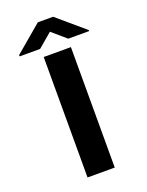

<svg xmlns="http://www.w3.org/2000/svg" viewBox="-165 -984 815 1065"><g transform="rotate(-20 242.0 -451.5)"><path d="M321.9 0V-711H161.3V0ZM447.3 -766 286.7 -903H196.5L37 -768V-760H158L241.6 -831L324.1 -760H447.3Z"/></g></svg>

Font: Asimov
Style: Wid
Weight: 500
Designer: Google
Version: Version 2.000980; 2014